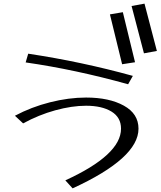

<svg xmlns="http://www.w3.org/2000/svg" viewBox="-20 -1000 882 1055"><path d="M339 -9 379 35Q741 -131 741 -293Q741 -375 660.5 -419.5Q580 -464 453 -464Q358 -464 255 -438Q152 -412 62 -364L107 -322Q193 -369 284 -394Q375 -419 453 -419Q540 -419 592.5 -387Q645 -355 645 -293Q645 -149 339 -9ZM684 -537 710 -583Q428 -661 135 -705L121 -657Q393 -618 684 -537ZM655 -933 584 -921 651 -647 722 -658ZM774 -980 703 -967 771 -707 842 -720Z"/></svg>

Font: LXGW Marker Gothic
Style: Regular
Weight: 400
Version: Version 1.001